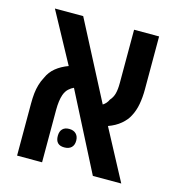

<svg xmlns="http://www.w3.org/2000/svg" viewBox="-97 -714 733 797"><g transform="rotate(15 269.5 -315.0)"><path d="M47.9 0V-224.1Q47.9 -248 50 -267.8Q52.2 -287.6 57.4 -305.4Q62.5 -323.2 72.3 -341.3Q83.5 -367.2 105.7 -385.3Q127.9 -403.3 158.7 -414.6L41.5 -630.4H163.1L336.4 -296.9Q344.2 -301.8 350.1 -308.6Q356 -315.4 359.9 -324.2Q372.1 -337.4 377 -355.7Q381.8 -374 381.8 -401.4V-630.4H489.3V-401.9Q489.3 -368.7 483.9 -338.9Q478.5 -309.1 465.3 -284.7Q455.1 -264.2 433.3 -245.8Q411.6 -227.5 380.4 -216.3L495.6 0H373.5L203.1 -333Q192.4 -328.6 181.4 -318.6Q170.4 -308.6 164.1 -291Q155.3 -265.6 155.3 -224.6V0ZM228 -83.5Q189.9 -83.5 189.9 -123Q189.9 -142.6 200 -152.8Q210 -163.1 228.5 -163.1Q247.6 -163.1 258.3 -152.3Q269 -141.6 269 -123Q269 -104 258.3 -93.8Q247.6 -83.5 228 -83.5Z"/></g></svg>

Font: Open Sans SemiCondensed SemiBold
Style: Regular
Weight: 600
Width: 4
Designer: Monotype Design Team
Foundry: Monotype Imaging Inc.
Version: Version 3.000